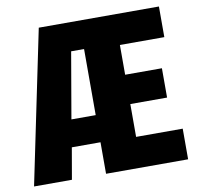

<svg xmlns="http://www.w3.org/2000/svg" viewBox="-78 -782 894 864"><g transform="rotate(-10 368.5 -350.0)"><path d="M9 0 154 -700H703V-560H500V-424H668V-290H500V-140H713V0H338V-144H207L182 0ZM227 -268H338V-570H279Z"/></g></svg>

Font: Tektur SemiCondensed
Style: Bold
Weight: 700
Width: 4
Designer: Adam Jagosz
Foundry: Adam Jagosz
Version: Version 1.005;gftools[0.9.30]